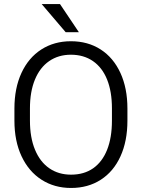

<svg xmlns="http://www.w3.org/2000/svg" viewBox="-20 -922 703 952"><path d="M186.7 -901.8H277.5L371 -762.5H305.5ZM332.3 10Q249.8 10 186.1 -30.8Q122.5 -71.5 87 -147Q51.5 -222.5 51.5 -323.8V-383.7Q51.5 -485 86.5 -560.5Q121.5 -636 185.1 -676.8Q248.8 -717.5 331.5 -717.5Q415.8 -717.5 479 -676.8Q542.3 -636 577 -560.5Q611.8 -485 611.8 -383.7V-323.8Q611.8 -222.5 577.4 -147Q543 -71.5 479.8 -30.8Q416.5 10 332.3 10ZM331.5 -650.7Q269.8 -650.7 223.8 -619Q177.8 -587.2 153.1 -527.2Q128.5 -467.2 128.5 -384.7V-323.8Q128.5 -240.3 153.5 -179.8Q178.5 -119.3 224.5 -87.6Q270.5 -56 332.3 -56Q396.5 -56 441.9 -87.6Q487.2 -119.3 511.1 -179.4Q535 -239.5 535 -323.8V-384.7Q535 -468 511 -527.6Q487 -587.2 441 -619Q395 -650.7 331.5 -650.7Z"/></svg>

Font: FreesentationVF
Style: Regular
Weight: 400
Designer: glyphs from Roboto by Christian Robertson / Hangul glyphs from Noto Sans CJK(Source Han Sans) by Jang Soo-young and Kang
Foundry: PT&
Version: Version 2.001;Glyphs 3.3.1 (3343)